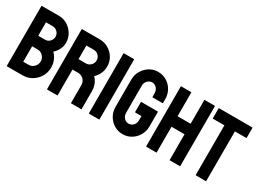

<svg xmlns="http://www.w3.org/2000/svg" viewBox="-40 -1307 2562 1916"><g transform="rotate(30 1240.5 -348.5)"><path d="M44 0Q40 0 40 -4V-692Q40 -696 44 -696H238Q295 -696 340 -668Q385 -640 411 -594.5Q437 -549 437 -498Q437 -455 417.5 -418Q398 -381 371 -358Q400 -329 416 -291Q432 -253 432 -211Q432 -152 404 -104.5Q376 -57 328.5 -28.5Q281 0 223 0ZM161 -420H238Q273 -420 294.5 -444Q316 -468 316 -497Q316 -529 293 -552Q270 -575 238 -575H161ZM161 -121H223Q259 -121 285 -147.5Q311 -174 311 -211Q311 -247 285 -273Q259 -299 223 -299H161Z M508 0Q504 0 504 -4V-692Q504 -696 508 -696H712Q766 -696 811 -669.5Q856 -643 883.5 -598.5Q911 -554 911 -498Q911 -461 900 -431.5Q889 -402 873.5 -381.5Q858 -361 846 -351Q902 -291 902 -210V-4Q902 0 898 0H784Q780 0 780 -4V-210Q780 -246 754.5 -272.5Q729 -299 692 -299H626V-4Q626 0 622 0ZM626 -419H712Q743 -419 766 -442Q789 -465 789 -498Q789 -530 766.5 -553Q744 -576 712 -576H626Z M990 0Q986 0 986 -4V-692Q986 -696 990 -696H1104Q1108 -696 1108 -692V-4Q1108 0 1104 0Z M1379 10Q1325 10 1281 -17Q1237 -44 1210.5 -89.5Q1184 -135 1184 -192V-507Q1184 -560 1210.5 -606Q1237 -652 1281.5 -679.5Q1326 -707 1379 -707Q1434 -707 1478.5 -680Q1523 -653 1549 -607.5Q1575 -562 1575 -507V-462Q1575 -458 1571 -458H1458Q1454 -458 1454 -462V-499Q1454 -537 1432.5 -561.5Q1411 -586 1379 -586Q1350 -586 1327.5 -562.5Q1305 -539 1305 -507V-192Q1305 -158 1327 -134.5Q1349 -111 1379 -111Q1411 -111 1432.5 -134Q1454 -157 1454 -192V-241H1384Q1379 -241 1379 -246V-358Q1379 -362 1383 -362H1571Q1575 -362 1575 -358V-192Q1575 -135 1548.5 -89.5Q1522 -44 1478 -17Q1434 10 1379 10Z M1650 0Q1646 0 1646 -4V-692Q1646 -696 1650 -696H1763Q1767 -696 1767 -692V-420H1917V-692Q1917 -696 1921 -696H2035Q2039 -696 2039 -692V-4Q2039 0 2035 0H1921Q1917 0 1917 -4V-299H1767V-4Q1767 0 1764 0Z M2221 0Q2217 0 2217 -4V-575H2086Q2082 -575 2082 -579V-692Q2082 -696 2086 -696H2468Q2472 -696 2472 -692V-579Q2472 -575 2468 -575H2338V-4Q2338 0 2334 0Z"/></g></svg>

Font: AL Dynamic
Style: Regular
Weight: 400
Version: Version 1.000; ttfautohint (v1.8.2) -l 8 -r 50 -G 200 -x 14 